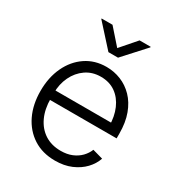

<svg xmlns="http://www.w3.org/2000/svg" viewBox="-181 -876 936 1008"><g transform="rotate(30 287.0 -372.5)"><path d="M300.8 11.7Q224.6 11.7 168.9 -24.2Q113.3 -60.1 83 -123Q52.7 -186 52.7 -268.1Q52.7 -350.1 82.8 -413.8Q112.8 -477.5 166.5 -513.9Q220.2 -550.3 291 -550.3Q336.9 -550.3 378.7 -533.4Q420.4 -516.6 453.1 -482.9Q485.8 -449.2 504.6 -398.4Q523.4 -347.7 523.4 -279.3V-251.5H95.2V-308.6H487.8L457.5 -287.6Q457.5 -345.7 437.5 -391.8Q417.5 -438 380.4 -464.4Q343.3 -490.7 291 -490.7Q239.7 -490.7 200.9 -463.9Q162.1 -437 140.6 -392.1Q119.1 -347.2 119.1 -293V-260.3Q119.1 -196.3 141.4 -148.4Q163.6 -100.6 204.3 -74.2Q245.1 -47.9 301.3 -47.9Q339.4 -47.9 368.7 -60.1Q397.9 -72.3 418 -93Q438 -113.8 447.8 -138.7L510.7 -121.1Q498.5 -85 470 -54.9Q441.4 -24.9 398.7 -6.6Q356 11.7 300.8 11.7ZM206.5 -757.3 289.1 -663.6 370.6 -757.3H438V-753.9L317.9 -622.1H259.8L140.6 -753.9V-757.3Z"/></g></svg>

Font: Inter 16pt Light
Style: Regular
Weight: 300
Version: Version 4.001;git-66647c0bb